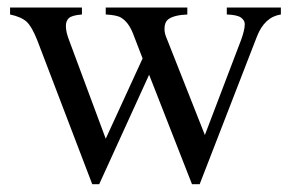

<svg xmlns="http://www.w3.org/2000/svg" viewBox="-20 -467 762 501"><path d="M6.3 -447.3H193.8V-429.2Q168 -427.2 159.9 -419.9Q151.9 -412.6 151.9 -398.9Q151.9 -383.8 160.2 -362.3L255.9 -105L352.1 -314.5L326.7 -380.4Q314.9 -409.7 295.9 -420.9Q285.2 -427.7 255.9 -429.2V-447.3H468.8V-429.2Q433.6 -427.7 418.9 -416.5Q409.2 -408.7 409.2 -391.6Q409.2 -381.8 413.1 -371.6L514.6 -114.7L608.9 -362.3Q618.7 -388.7 618.7 -404.3Q618.7 -413.6 609.1 -420.9Q599.6 -428.2 571.8 -429.2V-447.3H712.9V-429.2Q670.4 -422.9 650.4 -371.6L501 13.7H481L369.1 -272L238.8 13.7H220.7L77.1 -362.3Q63 -397.9 49.3 -410.4Q35.6 -422.9 6.3 -429.2Z"/></svg>

Font: Jameel Khushkhati
Style: Regular
Weight: 400
Version: Version 3.5